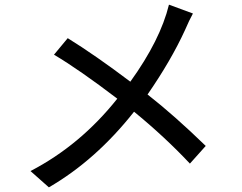

<svg xmlns="http://www.w3.org/2000/svg" viewBox="-20 -778 1040 825"><path d="M190 27 111 -43Q325 -154 484 -354Q320 -479 212 -543L271 -614Q389 -541 540 -427Q669 -606 706 -758L809 -720Q793 -691 775 -649Q715 -518 614 -372Q729 -282 864 -151L796 -75Q688 -190 556 -298Q392 -90 190 27Z"/></svg>

Font: LXGW 975 Gothic SC
Style: Regular
Weight: 400
Version: Version 2.01;February 25, 2021